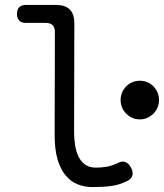

<svg xmlns="http://www.w3.org/2000/svg" viewBox="-20 -750 666 780"><path d="M281 -218Q281 -142 303.5 -105.5Q326 -69 369 -69Q392 -69 412.5 -72.5Q433 -76 457 -87Q475 -97 488.5 -92Q502 -87 511 -71Q522 -53 518 -38Q514 -23 497 -15Q466 1 432.5 5.5Q399 10 357 10Q322 10 293.5 -2Q265 -14 244.5 -40Q224 -66 213 -105.5Q202 -145 202 -200L203 -620Q203 -639 193.5 -648Q184 -657 165 -657H85Q67 -657 58 -666.5Q49 -676 49 -694Q49 -712 58.5 -721Q68 -730 85 -730H207Q245 -730 263.5 -711.5Q282 -693 282 -655ZM470 -343Q470 -360 476 -374Q482 -388 492.5 -399Q503 -410 517.5 -416Q532 -422 548 -422Q564 -422 578.5 -416Q593 -410 603.5 -399Q614 -388 620 -374Q626 -360 626 -343Q626 -328 620 -313.5Q614 -299 603.5 -288.5Q593 -278 579 -271.5Q565 -265 548 -265Q531 -265 517 -271.5Q503 -278 492.5 -288.5Q482 -299 476 -313.5Q470 -328 470 -343Z"/></svg>

Font: Maple Mono Normal NL Light
Style: Regular
Weight: 300
Monospace: yes
Designer: subframe7536
Version: Version 7.000